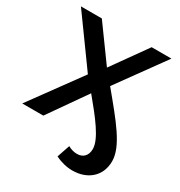

<svg xmlns="http://www.w3.org/2000/svg" viewBox="-207 -841 1109 1185"><g transform="rotate(30 347.5 -248.0)"><path d="M668 -700H527L351 -453L172 -700H23L270 -358L9 0H159L346 -267C443 -150 527 -45 527 26C527 74 499 101 457 101C437 101 415 96 392 83L361 174C401 194 443 204 484 204C586 204 668 142 668 32C668 -74 565 -195 425 -364Z"/></g></svg>

Font: Talent
Style: Bold
Weight: 600
Designer: Mike Powis
Version: Version 1.001;hotconv 1.0.109;makeotfexe 2.5.65596